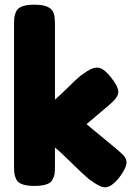

<svg xmlns="http://www.w3.org/2000/svg" viewBox="-20 -795 576 821"><path d="M350 -264 483 -154Q508 -133 514.5 -122Q521 -111 521 -101Q521 -77 490 -36Q456 6 430 6Q408 6 369 -23L359 -30Q336 -49 288 -96.5Q240 -144 215 -164V-87Q215 -64 213.5 -52.5Q212 -41 204 -26Q191 0 127 0Q64 0 50 -27Q43 -42 41.5 -53.5Q40 -65 40 -88V-687Q40 -710 41.5 -721.5Q43 -733 50 -748Q64 -775 128 -775Q176 -775 196 -758Q213 -744 214 -714Q215 -705 215 -686V-369Q233 -384 269.5 -420Q306 -456 324 -471L336 -479Q371 -506 396 -506Q421 -506 453.5 -465.5Q486 -425 486 -402Q486 -379 449 -348Z"/></svg>

Font: Fredoka One
Style: Regular
Weight: 400
Version: Version 1.001;April 7, 2020;FontCreator 12.0.0.2522 64-bit